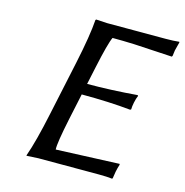

<svg xmlns="http://www.w3.org/2000/svg" viewBox="-98 -740 806 835"><g transform="rotate(15 304.5 -322.5)"><path d="M232.4 -200.2Q208 -84.5 210 -56.2Q210 -56.2 494.6 -67.9L495.6 -64Q490.2 -47.9 486.8 -30.8Q485.8 -25.4 481.9 0L479.5 2.9Q455.6 0 419.9 0H147Q147 0 94.2 2.9V0Q118.7 -68.4 146.5 -200.2L198.7 -444.8Q226.1 -573.7 231 -645L233.9 -647.9Q235.8 -647.9 284.2 -645H546.9Q583 -645 607.9 -647.9L608.9 -645Q601.1 -617.2 599.1 -606.9Q597.2 -596.2 595.7 -581.1L592.8 -577.1Q592.8 -577.1 421.4 -586.9Q368.7 -588.9 323.2 -588.9Q309.6 -561.5 284.7 -444.8L268.1 -367.2Q374 -367.2 493.2 -377L495.6 -374Q489.7 -360.4 485.8 -341.8Q481.9 -323.2 481.9 -310.1L478 -307.1Q381.8 -316.9 257.3 -316.9Z"/></g></svg>

Font: Linux Biolinum Slanted O
Style: Slanted
Weight: 400
Designer: Philipp H. Poll
Foundry: Philipp H. Poll
Version: Version 1.0.4